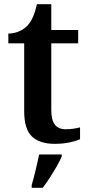

<svg xmlns="http://www.w3.org/2000/svg" viewBox="-20 -680 425 921"><path d="M242 10Q171 10 133.5 -25Q96 -60 96 -147V-472H20V-519Q47 -519 71 -529.5Q95 -540 111 -556Q127 -574 138 -598.5Q149 -623 157 -660H226V-536H355V-472H226V-152Q226 -105 243 -82.5Q260 -60 295 -60Q314 -60 331 -62.5Q348 -65 364 -69V-12Q349 -5 316.5 2.5Q284 10 242 10ZM132 208Q141 177 151 136Q161 95 168 61H276V71Q267 92 251.5 119Q236 146 218.5 173Q201 200 185 221H132Z"/></svg>

Font: Noto Serif Vithkuqi SemiBold
Style: Regular
Weight: 600
Version: Version 1.005